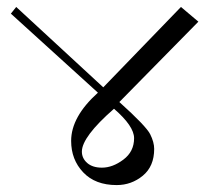

<svg xmlns="http://www.w3.org/2000/svg" viewBox="-20 -657 618 560"><path d="M11.7 -617.2 27.3 -636.7 281.2 -402.3 507.8 -636.7 558.6 -593.8 328.1 -359.4Q406.2 -289.1 418 -265.6Q429.7 -242.2 429.7 -222.7Q429.7 -171.9 396.5 -144.5Q363.3 -117.2 320.3 -117.2Q257.8 -117.2 222.7 -154.3Q187.5 -191.4 187.5 -246.1Q187.5 -316.4 265.6 -386.7ZM312.5 -339.8Q218.8 -257.8 218.8 -214.8Q218.8 -195.3 234.4 -181.6Q250 -168 277.3 -168Q308.6 -168 339.8 -191.4Q371.1 -214.8 371.1 -253.9Q371.1 -289.1 312.5 -339.8Z"/></svg>

Font: 和音 by 宁静之雨，公众号njzyshare
Style: Regular
Weight: 400
Designer: Steve Matteson
Foundry: Ascender Corporation
Version: Version 6.00;June 8, 2018;FontCreator 11.0.0.2388 32-bit